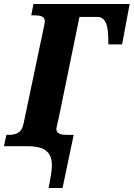

<svg xmlns="http://www.w3.org/2000/svg" viewBox="-41 -734 671 964"><path d="M203 210H273L329 -57H294C262 -57 242 -64 242 -87C242 -95 248 -112 255 -147L358 -649H449C482 -649 500 -619 502 -556C503 -536 503 -524 503 -511H572L610 -714H127L116 -657H127C163 -657 184 -652 184 -627C184 -622 182 -611 180 -602L77 -112C67 -64 35 -57 3 -57H-9L-21 0H98C255 0 222 105 203 210Z"/></svg>

Font: Noto Serif ExtraCondensed Black
Style: Italic
Weight: 900
Width: 2
Italic angle: -12°
Designer: Monotype Design Team
Foundry: Monotype Imaging Inc.
Version: Version 2.014